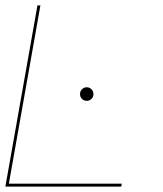

<svg xmlns="http://www.w3.org/2000/svg" viewBox="-21 -695 608 715"><path d="M-1 0 118.5 -675H129.5L12 -11H432.5L430.5 0ZM302 -319.5Q291.5 -319.5 284.2 -326.8Q277 -334 277 -345Q277 -355 284.2 -362.5Q291.5 -370 302 -370Q312.5 -370 319.8 -362.5Q327 -355 327 -345Q327 -334 319.8 -326.8Q312.5 -319.5 302 -319.5Z"/></svg>

Font: Anybody ExtraExpanded Thin
Style: Italic
Weight: 100
Width: 8
Italic angle: -10°
Designer: Tyler Finck
Foundry: Etcetera Type Company
Version: Version 1.010; ttfautohint (v1.8.3) -l 8 -r 50 -G 200 -x 14 